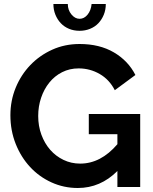

<svg xmlns="http://www.w3.org/2000/svg" viewBox="-20 -935 765 960"><path d="M567 -80Q482 5 369 5Q299 5 237.5 -23Q176 -51 130.5 -100Q85 -149 58.5 -215.5Q32 -282 32 -359Q32 -432 58.5 -496.5Q85 -561 131.5 -609.5Q178 -658 241 -686.5Q304 -715 378 -715Q478 -715 549.5 -673Q621 -631 657 -560L554 -484Q527 -537 478.5 -565Q430 -593 373 -593Q328 -593 290.5 -574Q253 -555 226.5 -522Q200 -489 185.5 -446Q171 -403 171 -355Q171 -305 187 -261.5Q203 -218 231 -186Q259 -154 297.5 -135.5Q336 -117 381 -117Q484 -117 567 -214V-264H424V-365H681V0H567ZM378 -841Q401 -841 418 -862Q435 -883 438 -915H509Q509 -886 499 -861.5Q489 -837 472 -819Q455 -801 430.5 -791Q406 -781 378 -781Q349 -781 325 -791Q301 -801 284 -819Q267 -837 257 -861.5Q247 -886 247 -915H319Q319 -885 337 -863Q355 -841 378 -841Z"/></svg>

Font: Oxford Sans
Style: Bold
Weight: 700
Designer: Matt McInerney, Pablo Impallari, Rodrigo Fuenzalida
Foundry: Matt McInerney, Pablo Impallari, Rodrigo Fuenzalida
Version: Version 3.000g; ttfautohint (v1.5) -l 8 -r 28 -G 28 -x 14 -D